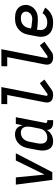

<svg xmlns="http://www.w3.org/2000/svg" viewBox="979 -1759 792 2790"><g transform="rotate(-90 1375.0 -364.0)"><path d="M156 0 87 -530H192L227 -177Q229 -161 230.5 -144.5Q232 -128 234 -112Q242 -128 249.5 -144.5Q257 -161 265 -177L438 -530H543L268 0Z M715 12Q687 12 662 3.5Q637 -5 620 -24Q603 -43 594.5 -68Q586 -93 583.5 -119.5Q581 -146 584 -174Q587 -202 593 -230L616 -350Q621 -374 628.5 -397.5Q636 -421 649 -443.5Q662 -466 681 -485Q700 -504 722.5 -517.5Q745 -531 769.5 -536.5Q794 -542 818 -542Q843 -542 866.5 -535Q890 -528 907.5 -512.5Q925 -497 935 -475.5Q945 -454 949 -430L969 -530H1067L984 -102Q982 -96 983 -90.5Q984 -85 987.5 -81Q991 -77 996 -75Q1001 -73 1007 -73H1024V12H990Q969 12 948.5 7.5Q928 3 912.5 -9Q897 -21 889 -39.5Q881 -58 882 -80Q869 -58 850 -40Q831 -22 808.5 -10Q786 2 762 7Q738 12 715 12ZM770 -73Q792 -73 815 -80Q838 -87 857 -102.5Q876 -118 886.5 -139.5Q897 -161 901 -183L925 -303Q928 -321 929.5 -339Q931 -357 929.5 -374.5Q928 -392 921.5 -407.5Q915 -423 904 -434.5Q893 -446 876 -451.5Q859 -457 841 -457Q818 -457 794 -448Q770 -439 752.5 -420.5Q735 -402 725 -379.5Q715 -357 711 -334L687 -214Q684 -197 683 -180Q682 -163 684 -147Q686 -131 692.5 -116.5Q699 -102 710.5 -92Q722 -82 737.5 -77.5Q753 -73 770 -73Z M1390 12Q1365 12 1342 6Q1319 0 1303 -16Q1287 -32 1282.5 -56Q1278 -80 1283 -105L1390 -655H1257L1258 -740H1505L1378 -89Q1377 -82 1380 -75.5Q1383 -69 1391 -69Q1395 -69 1400 -69.5Q1405 -70 1409 -73L1561 -181L1614 -115L1462 -7Q1446 4 1427 8Q1408 12 1390 12Z M1940 12Q1915 12 1892 6Q1869 0 1853 -16Q1837 -32 1832.5 -56Q1828 -80 1833 -105L1940 -655H1807L1808 -740H2055L1928 -89Q1927 -82 1930 -75.5Q1933 -69 1941 -69Q1945 -69 1950 -69.5Q1955 -70 1959 -73L2111 -181L2164 -115L2012 -7Q1996 4 1977 8Q1958 12 1940 12Z M2443 12Q2410 12 2378.5 6.5Q2347 1 2320 -13Q2293 -27 2273.5 -50.5Q2254 -74 2244.5 -103Q2235 -132 2235.5 -164.5Q2236 -197 2243 -230L2266 -350Q2271 -376 2281 -402.5Q2291 -429 2308 -452Q2325 -475 2348 -493.5Q2371 -512 2397.5 -523Q2424 -534 2451 -538Q2478 -542 2504 -542Q2532 -542 2559 -538Q2586 -534 2609.5 -524Q2633 -514 2652 -497Q2671 -480 2682 -457.5Q2693 -435 2697 -408Q2701 -381 2696 -354Q2691 -332 2680.5 -311.5Q2670 -291 2654 -273.5Q2638 -256 2618 -243Q2598 -230 2576.5 -222.5Q2555 -215 2533 -212.5Q2511 -210 2489 -210Q2470 -210 2451 -211Q2432 -212 2413.5 -213.5Q2395 -215 2376 -216.5Q2357 -218 2339 -223L2337 -214Q2334 -195 2333.5 -177Q2333 -159 2337 -142.5Q2341 -126 2351 -112Q2361 -98 2375 -89Q2389 -80 2407 -76.5Q2425 -73 2443 -73Q2462 -73 2481 -76.5Q2500 -80 2518.5 -89Q2537 -98 2552.5 -111.5Q2568 -125 2579 -142L2659 -104Q2642 -77 2617.5 -54Q2593 -31 2564 -15.5Q2535 0 2504 6Q2473 12 2443 12ZM2493 -291Q2510 -291 2527.5 -295.5Q2545 -300 2560 -310Q2575 -320 2586 -335.5Q2597 -351 2600 -368Q2604 -388 2597.5 -406.5Q2591 -425 2577 -436.5Q2563 -448 2544 -452.5Q2525 -457 2505 -457Q2489 -457 2471.5 -454Q2454 -451 2438.5 -443.5Q2423 -436 2409 -424Q2395 -412 2385 -397Q2375 -382 2369.5 -366Q2364 -350 2361 -334L2356 -310Q2372 -304 2389 -302Q2406 -300 2424 -298.5Q2442 -297 2459 -294Q2476 -291 2493 -291Z"/></g></svg>

Font: Lode Dark Term
Style: Bold Italic
Weight: 700
Italic angle: -11°
Monospace: yes
Designer: Belleve Invis
Foundry: Belleve Invis
Version: Version 29.2.0